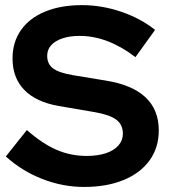

<svg xmlns="http://www.w3.org/2000/svg" viewBox="-20 -730 671 760"><path d="M312.6 10Q228.2 10 147.1 -21.7Q66.1 -53.4 3.1 -110.7L86.3 -215.2Q147.5 -161.5 203.6 -137.1Q259.7 -112.8 322.7 -112.8Q367 -112.8 399.1 -123.5Q431.3 -134.2 448.8 -154.3Q466.4 -174.3 466.4 -200.7Q466.4 -236.8 440 -256.5Q413.6 -276.2 351.2 -286.7L212.3 -310.5Q122.7 -326.1 76.1 -374.1Q29.6 -422.1 29.6 -498.3Q29.6 -563.4 63.1 -611Q96.6 -658.6 158.5 -684.1Q220.4 -709.7 304.9 -709.7Q381.8 -709.7 458.6 -683.9Q535.5 -658.1 593.8 -611.7L516.1 -503.8Q406.2 -587.9 295.5 -587.9Q256.2 -587.9 227.1 -578.1Q198.1 -568.4 182.4 -550.9Q166.8 -533.4 166.8 -509.3Q166.8 -476.7 190.1 -459.3Q213.5 -441.9 266.6 -432.8L398.8 -411Q503.8 -394.2 556.1 -344.7Q608.5 -295.3 608.5 -214Q608.5 -145.9 572.3 -95.5Q536.2 -45.1 469.6 -17.6Q403 10 312.6 10Z"/></svg>

Font: Red Hat Display
Style: Regular
Weight: 300
Designer: Pentagram, MCKL
Foundry: Pentagram, MCKL
Version: Version 1.023